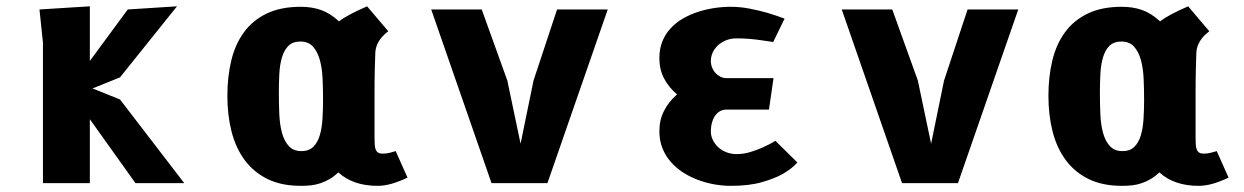

<svg xmlns="http://www.w3.org/2000/svg" viewBox="-20 -580 3940 608"><path d="M116 0V-445L105 -550L264.5 -560V-387L384.5 -550L540.5 -560L360 -335L273 -300L360 -265L563.5 0H409L264.5 -202.5V0Z M1209.5 -481Q1171 -452 1168.5 -414.5Q1167.5 -393.5 1166.8 -359.5Q1166 -325.5 1166 -276V-145.5Q1166 -133.5 1166.5 -124Q1167 -114.5 1169.2 -107.8Q1171.5 -101 1176.8 -97.2Q1182 -93.5 1191.5 -93.5Q1203.5 -93.5 1214.2 -96.2Q1225 -99 1233 -101.5L1270.5 -17.5Q1244 -5 1220.5 1.8Q1197 8.5 1175.5 8.5Q1098 8.5 1051.5 -34Q1037.5 -21 1023.8 -13Q1010 -5 995.5 0Q981 5 965.5 6.8Q950 8.5 932.5 8.5Q871 8.5 827 -13.2Q783 -35 754.8 -73.2Q726.5 -111.5 713.2 -163.5Q700 -215.5 700 -276.5Q700 -337 712.5 -388.8Q725 -440.5 752.8 -478.2Q780.5 -516 824.8 -537.2Q869 -558.5 932.5 -558.5Q967.5 -558.5 996.2 -548.5Q1025 -538.5 1053.5 -512.5Q1068 -523.5 1090.2 -535.2Q1112.5 -547 1142.5 -560ZM1003 -264Q1003 -298 1001.5 -331Q1000 -364 992.8 -390.2Q985.5 -416.5 971 -432.5Q956.5 -448.5 931 -448.5Q907 -448.5 893.2 -434.8Q879.5 -421 872.8 -398Q866 -375 864.5 -345.8Q863 -316.5 863 -285.5Q863 -251 864.5 -218Q866 -185 873 -159.2Q880 -133.5 894.5 -117.5Q909 -101.5 934.5 -101.5Q958.5 -101.5 972.2 -115.2Q986 -129 992.8 -152Q999.5 -175 1001.2 -204Q1003 -233 1003 -264Z M1586.5 -325 1628.5 -125 1669.5 -325 1744 -550H1904.5L1713.5 0H1536.5L1345.5 -550H1505.5Z M2429.5 -332.5 2415 -233H2280.5Q2269 -233 2259.8 -227.8Q2250.5 -222.5 2244.2 -213.2Q2238 -204 2234.5 -191.2Q2231 -178.5 2231 -164Q2231 -150 2237.2 -137Q2243.5 -124 2254.2 -114Q2265 -104 2280 -98Q2295 -92 2313 -92Q2334 -92 2355.8 -98.5Q2377.5 -105 2395 -113Q2415.5 -122 2435.5 -134L2505 -65.5Q2487 -45 2457.5 -28.5Q2432.5 -14.5 2392.2 -3Q2352 8.5 2294 8.5Q2268.5 8.5 2241.8 3.8Q2215 -1 2189.8 -10.5Q2164.5 -20 2142.5 -34.2Q2120.5 -48.5 2103.8 -67.8Q2087 -87 2077.5 -111.2Q2068 -135.5 2068 -164.5Q2068 -200.5 2083 -229.5Q2098 -258.5 2124 -281Q2097.5 -303.5 2082.8 -331.8Q2068 -360 2068 -396Q2068 -425.5 2077.5 -449Q2087 -472.5 2103.8 -490.5Q2120.5 -508.5 2142.5 -521.2Q2164.5 -534 2189.8 -542.2Q2215 -550.5 2241.8 -554.5Q2268.5 -558.5 2294 -558.5Q2324.5 -558.5 2354.8 -552.5Q2385 -546.5 2409.5 -539.5Q2438 -531 2464.5 -521L2428.5 -447Q2410.5 -450 2391 -452.5Q2374.5 -455 2354 -456.8Q2333.5 -458.5 2313 -458.5Q2293.5 -458.5 2278.2 -452Q2263 -445.5 2252.5 -435.5Q2242 -425.5 2236.5 -412.8Q2231 -400 2231 -387.5Q2231 -376 2235 -366Q2239 -356 2246 -348.5Q2253 -341 2261.8 -336.8Q2270.5 -332.5 2280.5 -332.5Z M2886.5 -325 2928.5 -125 2969.5 -325 3044 -550H3204.5L3013.5 0H2836.5L2645.5 -550H2805.5Z M3809.5 -481Q3771 -452 3768.5 -414.5Q3767.5 -393.5 3766.8 -359.5Q3766 -325.5 3766 -276V-145.5Q3766 -133.5 3766.5 -124Q3767 -114.5 3769.2 -107.8Q3771.5 -101 3776.8 -97.2Q3782 -93.5 3791.5 -93.5Q3803.5 -93.5 3814.2 -96.2Q3825 -99 3833 -101.5L3870.5 -17.5Q3844 -5 3820.5 1.8Q3797 8.5 3775.5 8.5Q3698 8.5 3651.5 -34Q3637.5 -21 3623.8 -13Q3610 -5 3595.5 0Q3581 5 3565.5 6.8Q3550 8.5 3532.5 8.5Q3471 8.5 3427 -13.2Q3383 -35 3354.8 -73.2Q3326.5 -111.5 3313.2 -163.5Q3300 -215.5 3300 -276.5Q3300 -337 3312.5 -388.8Q3325 -440.5 3352.8 -478.2Q3380.5 -516 3424.8 -537.2Q3469 -558.5 3532.5 -558.5Q3567.5 -558.5 3596.2 -548.5Q3625 -538.5 3653.5 -512.5Q3668 -523.5 3690.2 -535.2Q3712.5 -547 3742.5 -560ZM3603 -264Q3603 -298 3601.5 -331Q3600 -364 3592.8 -390.2Q3585.5 -416.5 3571 -432.5Q3556.5 -448.5 3531 -448.5Q3507 -448.5 3493.2 -434.8Q3479.5 -421 3472.8 -398Q3466 -375 3464.5 -345.8Q3463 -316.5 3463 -285.5Q3463 -251 3464.5 -218Q3466 -185 3473 -159.2Q3480 -133.5 3494.5 -117.5Q3509 -101.5 3534.5 -101.5Q3558.5 -101.5 3572.2 -115.2Q3586 -129 3592.8 -152Q3599.5 -175 3601.2 -204Q3603 -233 3603 -264Z"/></svg>

Font: B612 Mono
Style: Bold
Weight: 700
Version: Version 1.005